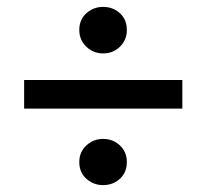

<svg xmlns="http://www.w3.org/2000/svg" viewBox="-20 -604 585 557"><path d="M279 -67Q251 -67 230.5 -85.5Q210 -104 210 -134Q210 -163 230.5 -182Q251 -201 279 -201Q308 -201 328 -182Q348 -163 348 -134Q348 -104 328 -85.5Q308 -67 279 -67ZM279 -449Q251 -449 230.5 -468.5Q210 -488 210 -517Q210 -547 230.5 -565.5Q251 -584 279 -584Q308 -584 328 -565.5Q348 -547 348 -517Q348 -488 328 -468.5Q308 -449 279 -449ZM50 -289V-372H509V-289Z"/></svg>

Font: Source Serif 4 SmText Semibold
Style: Italic
Weight: 600
Italic angle: -12°
Designer: Frank Grießhammer
Foundry: Adobe
Version: Version 4.005;hotconv 1.1.0;makeotfexe 2.6.0